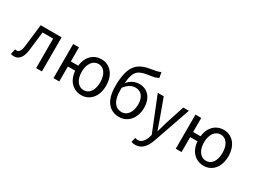

<svg xmlns="http://www.w3.org/2000/svg" viewBox="-64 -1614 3493 2646"><g transform="rotate(30 1682.0 -291.0)"><path d="M61 13C140 13 188 -47 204 -167C217 -268 228 -369 240 -469H409V0H501V-543H168C154 -426 140 -308 126 -190C117 -110 92 -75 53 -75C43 -75 36 -77 28 -79L11 5C27 10 40 13 61 13Z M1127 -63C1038 -63 978 -146 978 -271C978 -396 1038 -480 1127 -480C1216 -480 1272 -396 1272 -271C1272 -146 1216 -63 1127 -63ZM1132 13C1262 13 1366 -91 1366 -271C1366 -452 1262 -557 1132 -557C1008 -557 911 -470 895 -319H777V-543H685V0H777V-238H893C905 -79 1004 13 1132 13Z M1734 13C1865 13 1972 -96 1972 -269C1972 -428 1882 -523 1754 -523C1685 -523 1617 -492 1569 -430C1586 -657 1662 -672 1837 -698C1882 -705 1920 -714 1948 -733L1931 -816C1897 -801 1878 -794 1818 -785C1611 -754 1478 -697 1478 -329C1478 -110 1571 13 1734 13ZM1565 -354C1622 -429 1678 -453 1731 -453C1826 -453 1878 -381 1878 -269C1878 -146 1817 -63 1733 -63C1622 -63 1565 -154 1565 -312Z M2119 234C2227 234 2284 152 2322 46L2526 -543H2437L2339 -242C2325 -193 2309 -138 2295 -88H2290C2271 -139 2253 -194 2236 -242L2126 -543H2031L2249 1L2237 42C2214 109 2176 159 2115 159C2100 159 2084 154 2073 150L2055 223C2072 230 2094 234 2119 234Z M3073 -63C2984 -63 2924 -146 2924 -271C2924 -396 2984 -480 3073 -480C3162 -480 3218 -396 3218 -271C3218 -146 3162 -63 3073 -63ZM3078 13C3208 13 3312 -91 3312 -271C3312 -452 3208 -557 3078 -557C2954 -557 2857 -470 2841 -319H2723V-543H2631V0H2723V-238H2839C2851 -79 2950 13 3078 13Z"/></g></svg>

Font: Noto Sans CJK HK
Style: Regular
Weight: 400
Designer: Ryoko NISHIZUKA 西塚涼子 (kana, bopomofo & ideographs); Paul D. Hunt (Latin, Greek & Cyrillic); Sandoll Communications 산돌커뮤니
Foundry: Adobe
Version: Version 2.004;hotconv 1.0.118;makeotfexe 2.5.65603